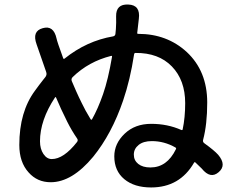

<svg xmlns="http://www.w3.org/2000/svg" viewBox="-20 -803 1040 845"><path d="M645 22Q571 22 527 -14.5Q483 -51 483 -115Q483 -171 528.5 -214.5Q574 -258 645.5 -258Q717 -258 778 -231Q783 -229 784 -234Q795 -286 795 -349Q795 -450 736.5 -510.5Q678 -571 576 -570Q571 -570 570 -563Q553 -452 522 -361Q472 -214 390 -113Q297 -1 203 -1Q144 -1 106 -44Q65 -89 65 -165Q65 -311 134 -404Q152 -429 171 -453L179 -463Q188 -474 183 -487L141 -608Q120 -666 168 -679Q216 -693 229 -633Q231 -621 258 -547Q260 -542 264 -545Q361 -623 478 -643Q487 -645 488 -654L490 -675Q492 -703 491 -731Q490 -786 545 -783Q599 -781 591 -720L584 -659Q583 -654 588 -654Q715 -654 802 -574Q892 -490 892 -352Q892 -256 874 -188Q871 -178 880 -172Q923 -141 940 -122Q979 -76 942 -45Q906 -14 868 -61Q865 -64 840 -88Q836 -91 834 -87Q771 22 645 22ZM642 -66Q715 -66 754 -146Q757 -151 752 -154Q703 -182 648 -182Q611 -182 590 -165Q569 -148 569 -122.5Q569 -97 588.5 -81.5Q608 -66 642 -66ZM208 -103Q260 -103 319 -178Q325 -186 319 -194Q295 -229 276 -267Q262 -295 249 -323L227 -373Q225 -378 222 -374Q156 -274 156 -181Q156 -148 171 -125.5Q186 -103 208 -103ZM379 -278Q382 -274 385 -278Q411 -324 433.5 -388.5Q456 -453 473 -553Q474 -558 469 -557Q370 -532 300 -464Q292 -456 296 -446L315 -402Q327 -375 340 -349Q354 -319 379 -278Z"/></svg>

Font: Resource Han Rounded CN Medium
Style: Regular
Weight: 500
Designer: Cyano Hao (round all glyphs); Ryoko NISHIZUKA 西塚涼子 (kana, bopomofo & ideographs); Paul D. Hunt (Latin, Greek & Cyrillic)
Foundry: Cyano Hao
Version: 0.990